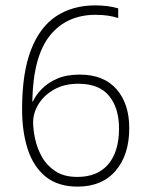

<svg xmlns="http://www.w3.org/2000/svg" viewBox="-20 -681 551 713"><path d="M62 -275Q62 -410 95 -495.5Q128 -581 189 -621Q250 -661 334 -661Q381 -661 419 -650V-614Q383 -626 335 -626Q227 -626 165 -548.5Q103 -471 100 -304H102Q113 -328 135.5 -351Q158 -374 192.5 -389Q227 -404 276 -404Q365 -404 412.5 -350Q460 -296 460 -205Q460 -106 409.5 -47Q359 12 268 12Q195 12 149.5 -25Q104 -62 83 -127Q62 -192 62 -275ZM267 -24Q342 -24 382 -71Q422 -118 422 -204Q422 -280 385 -325Q348 -370 271 -370Q219 -370 181.5 -349Q144 -328 123.5 -295Q103 -262 103 -227Q103 -200 110.5 -165Q118 -130 136 -98Q154 -66 186 -45Q218 -24 267 -24Z"/></svg>

Font: Noto Sans Telugu SemiCondensed ExtraLight
Style: Regular
Weight: 200
Width: 4
Designer: Jelle Bosma - Monotype Design Team
Foundry: Monotype Imaging Inc.
Version: Version 2.005; ttfautohint (v1.8.4.7-5d5b)